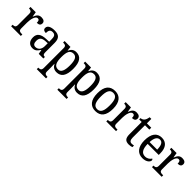

<svg xmlns="http://www.w3.org/2000/svg" viewBox="290 -2091 3763 3763"><g transform="rotate(45 2171.5 -210.0)"><path d="M29 0H298V-42H273C233 -42 199 -50 199 -109V-270C199 -353 223 -481 288 -481C324 -481 337 -458 337 -403C400 -403 425 -431 425 -472C425 -518 393 -546 327 -546C248 -546 222 -495 197 -434H193L176 -536H30V-494H33C73 -494 107 -485 107 -426V-114C107 -51 74 -42 32 -42H29Z M627 10C704 10 733 -30 772 -87H779L794 0H923V-42H920C878 -42 863 -58 863 -114V-373C863 -500 806 -546 692 -546C596 -546 523 -516 523 -450C523 -406 551 -387 604 -387C604 -451 618 -496 687 -496C760 -496 771 -446 771 -373V-313L695 -310C554 -305 485 -256 485 -150C485 -41 546 10 627 10ZM652 -48C602 -48 579 -83 579 -145C579 -223 612 -264 714 -269L772 -272V-191C772 -106 725 -48 652 -48Z M979 239H1235V197H1227C1187 197 1152 189 1152 130V34C1152 2 1151 -44 1149 -79H1153C1179 -26 1222 10 1292 10C1415 10 1481 -76 1481 -269C1481 -461 1415 -546 1293 -546C1221 -546 1179 -507 1152 -448H1148L1138 -536H975V-494H987C1027 -494 1060 -485 1060 -426V125C1060 188 1026 197 986 197H979ZM1276 -50C1181 -50 1152 -129 1152 -270C1152 -412 1181 -486 1275 -486C1356 -486 1387 -413 1387 -271C1387 -129 1356 -50 1276 -50Z M1549 239H1805V197H1797C1757 197 1722 189 1722 130V34C1722 2 1721 -44 1719 -79H1723C1749 -26 1792 10 1862 10C1985 10 2051 -76 2051 -269C2051 -461 1985 -546 1863 -546C1791 -546 1749 -507 1722 -448H1718L1708 -536H1545V-494H1557C1597 -494 1630 -485 1630 -426V125C1630 188 1596 197 1556 197H1549ZM1846 -50C1751 -50 1722 -129 1722 -270C1722 -412 1751 -486 1845 -486C1926 -486 1957 -413 1957 -271C1957 -129 1926 -50 1846 -50Z M2368 10C2512 10 2587 -81 2587 -269C2587 -456 2505 -546 2371 -546C2227 -546 2152 -456 2152 -269C2152 -81 2234 10 2368 10ZM2370 -42C2280 -42 2246 -120 2246 -269C2246 -418 2279 -493 2369 -493C2460 -493 2493 -418 2493 -269C2493 -120 2461 -42 2370 -42Z M2667 0H2936V-42H2911C2871 -42 2837 -50 2837 -109V-270C2837 -353 2861 -481 2926 -481C2962 -481 2975 -458 2975 -403C3038 -403 3063 -431 3063 -472C3063 -518 3031 -546 2965 -546C2886 -546 2860 -495 2835 -434H2831L2814 -536H2668V-494H2671C2711 -494 2745 -485 2745 -426V-114C2745 -51 2712 -42 2670 -42H2667Z M3298 10C3332 10 3368 2 3385 -6V-50C3366 -46 3348 -43 3324 -43C3281 -43 3256 -73 3256 -143V-483H3377V-536H3256V-659H3210C3201 -606 3189 -577 3169 -554C3149 -532 3121 -522 3095 -520V-483H3165V-145C3165 -30 3206 10 3298 10Z M3673 10C3786 10 3839 -49 3839 -90C3839 -107 3829 -119 3819 -123C3797 -85 3753 -50 3689 -50C3600 -50 3553 -115 3551 -262H3858V-306C3858 -464 3785 -546 3664 -546C3532 -546 3457 -451 3457 -264C3457 -91 3537 10 3673 10ZM3763 -314H3553C3558 -430 3595 -493 3664 -493C3736 -493 3762 -421 3763 -314Z M3933 0H4202V-42H4177C4137 -42 4103 -50 4103 -109V-270C4103 -353 4127 -481 4192 -481C4228 -481 4241 -458 4241 -403C4304 -403 4329 -431 4329 -472C4329 -518 4297 -546 4231 -546C4152 -546 4126 -495 4101 -434H4097L4080 -536H3934V-494H3937C3977 -494 4011 -485 4011 -426V-114C4011 -51 3978 -42 3936 -42H3933Z"/></g></svg>

Font: Noto Serif Ethiopic SemiCondensed
Style: Regular
Weight: 400
Width: 4
Designer: Monotype Design Team
Foundry: Monotype Imaging Inc.
Version: Version 2.102